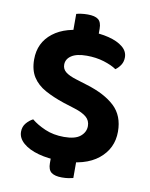

<svg xmlns="http://www.w3.org/2000/svg" viewBox="-88 -768 726 927"><g transform="rotate(10 275.0 -304.5)"><path d="M211.1 -54H334.9V87Q327 89.3 312.2 91.7Q297.4 94 279.8 94Q245 94 228 81.2Q211.1 68.4 211.1 35.9ZM334.9 -534.3H211.1V-695.7Q219.4 -698.3 234.3 -700.5Q249.3 -702.7 266.5 -702.7Q302.4 -702.7 318.6 -689.9Q334.9 -677.1 334.9 -644.6ZM255.7 -100.5Q310.8 -100.5 335.7 -121.5Q360.7 -142.4 360.7 -171.9Q360.7 -199.1 341.1 -215.8Q321.5 -232.6 283 -244.6L225.7 -262.7Q173.1 -280.3 133.2 -302.2Q93.3 -324 71.2 -358.1Q49.1 -392.2 49.1 -444.5Q49.1 -526.7 111.4 -575.2Q173.6 -623.6 283.1 -623.6Q339.8 -623.6 383.9 -612.5Q428.1 -601.3 453.6 -580.3Q479.1 -559.4 479.1 -529.5Q479.1 -508.5 468.8 -492.4Q458.5 -476.3 443.5 -465.7Q420.5 -481.7 381.6 -493.8Q342.7 -505.8 296.7 -505.8Q247.3 -505.8 221.9 -488.9Q196.4 -472 196.4 -444.5Q196.4 -422.7 213.7 -408.9Q230.9 -395.2 266.1 -384.4L321.8 -367.1Q411.4 -339.8 459.9 -294.2Q508.3 -248.6 508.3 -170.6Q508.3 -87.6 444.2 -35.7Q380.1 16.3 259.6 16.3Q198.6 16.3 150.8 3.1Q103 -10 75.2 -34.2Q47.4 -58.3 47.4 -89.5Q47.4 -114.4 62.2 -131.9Q77 -149.3 94.9 -158.3Q121.2 -136.3 162.2 -118.4Q203.3 -100.5 255.7 -100.5Z"/></g></svg>

Font: Baloo Tammudu 2
Style: Regular
Weight: 400
Designer: Maithili Shingre, Omkar Shende and Ek Type
Foundry: Ek Type
Version: Version 1.700